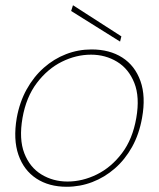

<svg xmlns="http://www.w3.org/2000/svg" viewBox="-20 -702 608 734"><path d="M235 12Q167 12 119 -19.5Q71 -51 50.5 -110Q30 -169 44 -251Q55 -312 82 -360.5Q109 -409 147.5 -443Q186 -477 232.5 -495Q279 -513 330 -513Q399 -513 447.5 -482Q496 -451 517 -392Q538 -333 523 -251Q512 -189 485 -140.5Q458 -92 419 -58Q380 -24 333 -6Q286 12 235 12ZM238 -8Q295 -8 350 -35Q405 -62 446 -116Q487 -170 501 -251Q515 -331 493.5 -385Q472 -439 427.5 -466Q383 -493 328 -493Q271 -493 216.5 -466Q162 -439 121 -385Q80 -331 66 -251Q52 -170 73 -116Q94 -62 138.5 -35Q183 -8 238 -8ZM439 -543 252 -660 259 -682 444 -563Z"/></svg>

Font: DM Sans 17pt Thin
Style: Italic
Weight: 250
Italic angle: -10°
Version: Version 4.004;gftools[0.9.30]